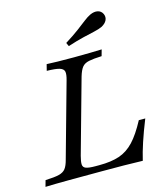

<svg xmlns="http://www.w3.org/2000/svg" viewBox="-117 -841 798 927"><g transform="rotate(-15 281.5 -377.5)"><path d="M-4.8 0 4 -31.5Q49.2 -33.1 71.8 -38.7Q94.4 -44.4 105.2 -58.5Q116.1 -72.6 123.4 -100.8L226.6 -470.2Q234.7 -498.4 231.9 -512.5Q229 -526.6 209.7 -532.7Q190.3 -538.7 146 -539.5L154 -571Q195.2 -568.5 289.5 -568.5Q333.9 -568.5 370.2 -569.4Q406.5 -570.2 429 -571L420.2 -539.5Q379 -537.9 356 -533.1Q333.1 -528.2 321.8 -514.1Q310.5 -500 301.6 -470.2L198.4 -100.8Q191.1 -73.4 191.9 -58.9Q192.7 -44.4 207.3 -39.1Q221.8 -33.9 254 -33.9H273.4Q333.1 -33.9 373.8 -47.6Q414.5 -61.3 447.2 -96Q479.8 -130.6 513.7 -194.4H546Q521.8 -133.9 506.5 -87.5Q491.1 -41.1 481.5 0Q437.1 -1.6 387.9 -2Q338.7 -2.4 276.6 -2.4Q183.1 -2.4 112.5 -2Q41.9 -1.6 -4.8 0ZM279.8 -627.4 271.8 -645.2Q312.9 -671 339.9 -691.1Q366.9 -711.3 385.5 -725.8Q404 -740.3 419.4 -747.6Q440.3 -757.3 457.7 -753.6Q475 -750 483.1 -733.1Q490.3 -716.9 483.1 -701.6Q475.8 -686.3 455.6 -675.8Q439.5 -668.5 416.1 -663.3Q392.7 -658.1 360.1 -650.4Q327.4 -642.7 279.8 -627.4Z"/></g></svg>

Font: Playfair 12pt Light
Style: Italic
Weight: 300
Italic angle: -15.6°
Designer: Claus Eggers Sørensen
Foundry: Claus Eggers Sørensen
Version: Version 2.000;gftools[0.9.28]